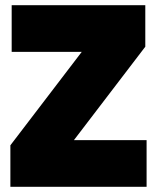

<svg xmlns="http://www.w3.org/2000/svg" viewBox="-20 -720 605 740"><path d="M20 0V-160L295 -520H25V-700H540V-540L265 -180H545V0Z"/></svg>

Font: Tektur Black
Style: Regular
Weight: 900
Designer: Adam Jagosz
Foundry: Adam Jagosz
Version: Version 1.005;gftools[0.9.30]